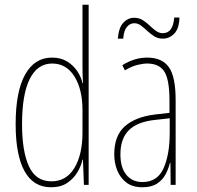

<svg xmlns="http://www.w3.org/2000/svg" viewBox="-20 -831 830 810"><path d="M195 -41Q121 -41 83.5 -109Q46 -177 46 -307Q46 -445 86 -516.5Q126 -588 199 -588Q237 -588 263.5 -571.5Q290 -555 306.5 -530Q323 -505 328 -480H330Q329 -499 328.5 -515.5Q328 -532 328 -548V-811H354V-51H334L330 -157H328Q322 -130 306 -103.5Q290 -77 263 -59Q236 -41 195 -41ZM197 -66Q260 -66 294 -122.5Q328 -179 328 -272V-366Q328 -454 294 -508.5Q260 -563 200 -563Q138 -563 105.5 -498Q73 -433 73 -307Q73 -193 102 -129.5Q131 -66 197 -66Z M601 -588Q664 -588 692.5 -547.5Q721 -507 721 -409V-51H700L699 -144H697Q691 -119 678.5 -95.5Q666 -72 642.5 -56.5Q619 -41 581 -41Q539 -41 513 -61Q487 -81 474.5 -112.5Q462 -144 462 -180Q462 -259 507 -298.5Q552 -338 634 -348L695 -355V-406Q695 -496 673 -529.5Q651 -563 601 -563Q583 -563 559 -557Q535 -551 507 -534L496 -556Q547 -588 601 -588ZM633 -325Q559 -317 523.5 -281.5Q488 -246 488 -180Q488 -124 513 -93.5Q538 -63 581 -63Q644 -63 670 -121Q696 -179 696 -271V-332ZM477 -668Q481 -715 500.5 -735.5Q520 -756 546 -756Q567 -756 582.5 -746Q598 -736 611 -723.5Q624 -711 637.5 -701Q651 -691 667 -691Q710 -691 715 -757H737Q736 -711 715.5 -689.5Q695 -668 667 -668Q646 -668 630.5 -678Q615 -688 601.5 -700.5Q588 -713 575 -723Q562 -733 546 -733Q529 -733 515.5 -717.5Q502 -702 500 -668Z"/></svg>

Font: Noto Sans Tamil UI ExtraCondensed Thin
Style: Regular
Weight: 100
Width: 2
Designer: Jelle Bosma - Monotype Design Team
Foundry: Monotype Imaging Inc.
Version: Version 2.004; ttfautohint (v1.8.4.7-5d5b)